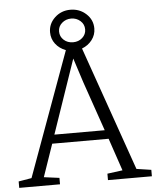

<svg xmlns="http://www.w3.org/2000/svg" viewBox="-61 -989 845 1041"><g transform="rotate(-5 361.5 -469.0)"><path d="M482 -826Q482 -791 461 -763.5Q440 -736 406 -723L643 -47L723 -35V0H484V-35L567 -46L507 -223H200L139 -46L223 -35V0H1V-35L72 -47L318 -722Q283 -735 262 -762.5Q241 -790 241 -826Q241 -872 276 -905Q311 -938 361 -938Q411 -938 446.5 -905.5Q482 -873 482 -826ZM290 -826Q290 -798 310.5 -779.5Q331 -761 361 -761Q391 -761 411.5 -779.5Q432 -798 432 -825Q432 -853 411 -871.5Q390 -890 361 -890Q332 -890 311 -871.5Q290 -853 290 -826ZM216 -271H490L397 -540L354 -673Z"/></g></svg>

Font: Martel Light
Style: Regular
Weight: 300
Designer: Dan Reynolds
Foundry: Dan Reynolds
Version: Version 1.001; ttfautohint (v1.1) -l 5 -r 5 -G 72 -x 0 -D la